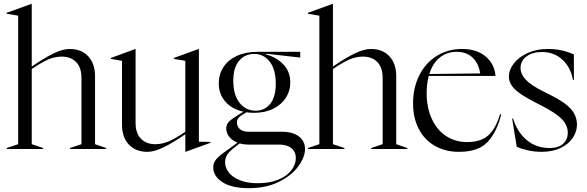

<svg xmlns="http://www.w3.org/2000/svg" viewBox="-20 -779 3067 1004"><path d="M15 -5 75 -25V-697L15 -707V-712L145 -759H146V-431Q213 -477 261 -500Q309 -523 344 -523Q406 -523 441.5 -484.5Q477 -446 477 -381V-25L535 -5V0H346V-5L406 -25V-371Q406 -426 378 -454.5Q350 -483 303 -483Q266 -483 231 -467.5Q196 -452 146 -418V-25L206 -5V0H15Z M618 -127V-461L560 -471V-476L688 -523H689V-137Q689 -82 717 -53.5Q745 -25 792 -25Q829 -25 864 -40.5Q899 -56 949 -90V-461L889 -471V-476L1019 -523H1020V-38L1080 -37V-32L950 15H949V-77Q882 -31 834 -8Q786 15 751 15Q689 15 653.5 -23.5Q618 -62 618 -127Z M1095 96Q1095 75 1107.5 58Q1120 41 1153 17L1222 -33Q1194 -44 1178.5 -64Q1163 -84 1163 -107Q1163 -127 1175.5 -141Q1188 -155 1224 -177L1253 -195Q1193 -208 1158.5 -247.5Q1124 -287 1124 -343Q1124 -390 1148 -427.5Q1172 -465 1218 -486.5Q1264 -508 1327 -508H1550V-478L1373 -498L1372 -494Q1427 -479 1462.5 -441.5Q1498 -404 1498 -347Q1498 -304 1475 -268Q1452 -232 1409 -210.5Q1366 -189 1308 -189Q1287 -189 1269 -192Q1240 -176 1229.5 -165Q1219 -154 1219 -139Q1219 -117 1235 -103.5Q1251 -90 1280 -90H1454Q1511 -90 1543 -65.5Q1575 -41 1575 0Q1575 42 1540.5 90Q1506 138 1439 171.5Q1372 205 1282 205Q1191 205 1143 173.5Q1095 142 1095 96ZM1328 179Q1390 179 1435 160.5Q1480 142 1503.5 111.5Q1527 81 1527 47Q1527 15 1504 -4Q1481 -23 1440 -23H1281Q1255 -23 1234 -29Q1189 3 1173 23Q1157 43 1157 69Q1157 98 1176.5 123Q1196 148 1234.5 163.5Q1273 179 1328 179ZM1317 -200Q1363 -200 1392.5 -235.5Q1422 -271 1422 -341Q1422 -416 1390.5 -456.5Q1359 -497 1309 -497Q1261 -497 1230.5 -461.5Q1200 -426 1200 -357Q1200 -282 1233 -241Q1266 -200 1317 -200Z M1590 -5 1650 -25V-697L1590 -707V-712L1720 -759H1721V-431Q1788 -477 1836 -500Q1884 -523 1919 -523Q1981 -523 2016.5 -484.5Q2052 -446 2052 -381V-25L2110 -5V0H1921V-5L1981 -25V-371Q1981 -426 1953 -454.5Q1925 -483 1878 -483Q1841 -483 1806 -467.5Q1771 -452 1721 -418V-25L1781 -5V0H1590Z M2140 -238Q2140 -321 2173 -386Q2206 -451 2264.5 -487Q2323 -523 2396 -523Q2472 -523 2519 -484Q2566 -445 2571 -382H2222Q2211 -340 2211 -293Q2211 -216 2238 -157.5Q2265 -99 2313 -67.5Q2361 -36 2423 -36Q2493 -36 2532.5 -70.5Q2572 -105 2595 -182L2601 -181Q2579 -91 2531 -38Q2483 15 2380 15Q2309 15 2254.5 -16Q2200 -47 2170 -104.5Q2140 -162 2140 -238ZM2491 -395Q2483 -448 2451 -478Q2419 -508 2368 -508Q2316 -508 2279 -477.5Q2242 -447 2225 -392Z M2682 -12 2658 -159H2663Q2685 -88 2734.5 -46.5Q2784 -5 2854 -5Q2900 -5 2924.5 -27Q2949 -49 2949 -85Q2949 -123 2919 -155Q2889 -187 2813 -226L2778 -244Q2700 -284 2670.5 -314Q2641 -344 2641 -378Q2641 -414 2667 -447.5Q2693 -481 2739.5 -502Q2786 -523 2845 -523Q2919 -523 2981 -494V-361H2976Q2965 -426 2921.5 -466.5Q2878 -507 2814 -507Q2763 -507 2732.5 -483.5Q2702 -460 2702 -424Q2702 -391 2730 -361.5Q2758 -332 2823 -300L2855 -284Q2932 -246 2964.5 -210Q2997 -174 2997 -127Q2997 -91 2975.5 -58.5Q2954 -26 2912 -5.5Q2870 15 2811 15Q2774 15 2737.5 6.5Q2701 -2 2682 -12Z"/></svg>

Font: Nyght Serif Light
Style: Regular
Weight: 300
Designer: Maksym Kobuzan
Version: Version 0.410